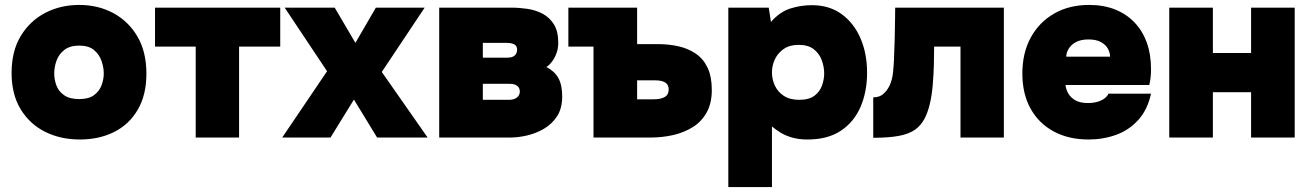

<svg xmlns="http://www.w3.org/2000/svg" viewBox="-20 -558 5320 779"><path d="M304 8Q226 8 163.5 -23Q101 -54 64 -114.5Q27 -175 27 -262Q27 -351 64.5 -412.5Q102 -474 164 -506Q226 -538 301 -538Q378 -538 439.5 -505Q501 -472 537.5 -410Q574 -348 574 -259Q574 -173 539 -113Q504 -53 443 -22.5Q382 8 304 8ZM301 -156Q340 -156 361.5 -172Q383 -188 392 -212Q401 -236 401 -260Q401 -284 392 -310.5Q383 -337 361.5 -355Q340 -373 301 -373Q263 -373 240.5 -355Q218 -337 209 -311Q200 -285 200 -260Q200 -235 209 -211Q218 -187 240.5 -171.5Q263 -156 301 -156Z M774 0V-369H609V-527H1117V-369H950V0Z M1125 0 1307 -269 1135 -527H1338L1422 -384L1505 -527H1703L1529 -266L1715 0H1510L1416 -154L1321 0Z M1762 0V-527H2054Q2087 -527 2120.5 -522Q2154 -517 2182 -502Q2210 -487 2227.5 -459Q2245 -431 2245 -384Q2245 -362 2238 -342.5Q2231 -323 2220 -308.5Q2209 -294 2197 -286Q2229 -270 2245 -242Q2261 -214 2261 -167Q2261 -118 2240 -86Q2219 -54 2186 -35Q2153 -16 2117 -8Q2081 0 2051 0ZM1939 -153H2044Q2059 -153 2069 -157.5Q2079 -162 2084 -169.5Q2089 -177 2089 -187Q2089 -193 2087 -198.5Q2085 -204 2080 -208.5Q2075 -213 2067 -215.5Q2059 -218 2047 -218H1939ZM1939 -324H2037Q2049 -324 2057 -326.5Q2065 -329 2069.5 -334Q2074 -339 2076 -344.5Q2078 -350 2078 -356Q2078 -366 2073.5 -372Q2069 -378 2059.5 -381Q2050 -384 2035 -384H1939Z M2388 0V-369H2286V-527H2565V-379H2649Q2694 -379 2733.5 -370Q2773 -361 2803.5 -340Q2834 -319 2851 -283Q2868 -247 2868 -193Q2868 -139 2847 -101.5Q2826 -64 2790.5 -42Q2755 -20 2711 -10Q2667 0 2621 0ZM2565 -155H2629Q2646 -155 2658 -157.5Q2670 -160 2678 -165Q2686 -170 2689.5 -177.5Q2693 -185 2693 -195Q2693 -203 2690.5 -209.5Q2688 -216 2682 -221Q2676 -226 2665.5 -229Q2655 -232 2640 -232H2565Z M2935 201V-527H3099L3108 -469Q3144 -510 3186.5 -523.5Q3229 -537 3274 -537Q3345 -537 3395 -500.5Q3445 -464 3471.5 -402Q3498 -340 3498 -263Q3498 -186 3471.5 -124.5Q3445 -63 3391.5 -27.5Q3338 8 3256 8Q3221 8 3193.5 0Q3166 -8 3146 -20.5Q3126 -33 3112 -45V201ZM3223 -153Q3263 -153 3285 -170Q3307 -187 3315.5 -212Q3324 -237 3324 -260Q3324 -287 3314 -314Q3304 -341 3281.5 -358.5Q3259 -376 3220 -376Q3184 -376 3160 -359.5Q3136 -343 3124 -317.5Q3112 -292 3112 -264Q3112 -237 3123.5 -211.5Q3135 -186 3159.5 -169.5Q3184 -153 3223 -153Z M3523 1V-163Q3548 -163 3563.5 -176.5Q3579 -190 3589 -210Q3600 -234 3603 -262Q3606 -290 3607 -313Q3609 -353 3610 -398Q3611 -443 3611.5 -479.5Q3612 -516 3612 -527H4053V0H3877V-369H3770Q3770 -338 3769 -297Q3768 -256 3764.5 -214.5Q3761 -173 3753 -138Q3744 -100 3730 -74.5Q3716 -49 3693 -32Q3667 -14 3626 -6.5Q3585 1 3523 1Z M4397 8Q4316 8 4255.5 -24.5Q4195 -57 4161.5 -117Q4128 -177 4128 -260Q4128 -343 4162 -405.5Q4196 -468 4257 -503Q4318 -538 4399 -538Q4457 -538 4503 -520Q4549 -502 4582 -468Q4615 -434 4632.5 -386Q4650 -338 4650 -278Q4650 -261 4648.5 -245.5Q4647 -230 4643 -213H4303Q4305 -194 4315.5 -177Q4326 -160 4345 -150Q4364 -140 4393 -140Q4417 -140 4434.5 -145.5Q4452 -151 4463 -160Q4474 -169 4477 -178H4650Q4636 -113 4598.5 -71.5Q4561 -30 4508.5 -11Q4456 8 4397 8ZM4306 -328H4484Q4484 -343 4475.5 -359.5Q4467 -376 4447.5 -387Q4428 -398 4396 -398Q4365 -398 4345 -387Q4325 -376 4315.5 -359.5Q4306 -343 4306 -328Z M4724 0V-527H4901V-343H5056V-527H5233V0H5056V-184H4901V0Z"/></svg>

Font: Onest Black
Style: Regular
Weight: 900
Designer: Dmitri Voloshin, Andrey Kudryavtsev
Foundry: Dmitri Voloshin, Andrey Kudryavtsev
Version: Version 1.000;gftools[0.9.33]